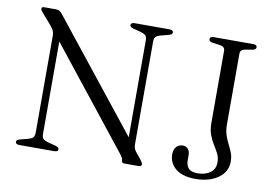

<svg xmlns="http://www.w3.org/2000/svg" viewBox="-76 -823 1364 960"><g transform="rotate(10 606.0 -343.0)"><path d="M268.5 -13Q268.5 0 248.5 0H73Q52.5 0 52.5 -13Q52.5 -23 69 -27.5L104 -36.5Q127.5 -42.5 134.8 -50.2Q142 -58 142 -75.5V-568Q142 -581.5 137.5 -591.8Q133 -602 117 -621L71 -674Q62 -685 62 -690.5Q62 -700 75.5 -700H134Q144.5 -700 151.8 -696.2Q159 -692.5 167.5 -682L604 -133V-624.5Q604 -642 597 -649.5Q590 -657 566.5 -663.5L531 -672.5Q515 -677.5 515 -687Q515 -700 535 -700H710.5Q730.5 -700 730.5 -687Q730.5 -677.5 714.5 -672.5L679 -663.5Q655.5 -657.5 648.2 -650Q641 -642.5 641 -624.5V-104.5Q641 -82.5 652.5 -68.5L683 -30.5Q692.5 -18 692.5 -11Q692.5 0 676.5 0H606Q591 0 591 -12.5Q591 -20 588.2 -25.8Q585.5 -31.5 573 -47.5L179 -544.5V-75.5Q179 -58 186 -50.5Q193 -43 217 -36.5L252 -27.5Q268.5 -22.5 268.5 -13ZM1127.5 -101.5Q1127.5 -49 1082.5 -17.5Q1037.5 14 967.5 14Q902 14 867.5 -14.5Q833 -43 833 -87.5Q833 -111 845 -125.2Q857 -139.5 878.5 -139.5Q895 -139.5 904.8 -127.8Q914.5 -116 914.5 -96V-70Q914.5 -45 928 -30.2Q941.5 -15.5 975.5 -15.5Q1011.5 -15.5 1037.2 -33.5Q1063 -51.5 1063 -87Q1063 -110.5 1053.2 -129.8Q1043.5 -149 1030.8 -169Q1018 -189 1008.2 -215Q998.5 -241 998.5 -277.5V-641Q998.5 -662.5 973.5 -666L934 -671.5Q916.5 -674.5 916.5 -687Q916.5 -700 935 -700H1137Q1155.5 -700 1155.5 -687Q1155.5 -675.5 1139 -672L1101.5 -666Q1076.5 -661.5 1076.5 -641V-283.5Q1076.5 -251 1084.2 -227.8Q1092 -204.5 1102 -185.2Q1112 -166 1119.8 -146.2Q1127.5 -126.5 1127.5 -101.5Z"/></g></svg>

Font: Fraunces 9pt Light
Style: Regular
Weight: 300
Version: Version 1.000;[0bf87f6ff]